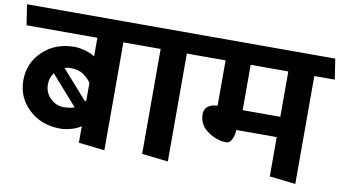

<svg xmlns="http://www.w3.org/2000/svg" viewBox="-82 -844 1830 1025"><g transform="rotate(10 833.0 -332.0)"><path d="M390 0V-90Q370 -75 337.5 -66Q305 -57 279 -57Q175 -57 107.5 -121Q40 -185 40 -278Q40 -371 107.5 -435.5Q175 -500 279 -500Q305 -500 337.5 -491Q370 -482 390 -468V-569H6L-11 -680H626L642 -569H531V16ZM246 -379 384 -223Q385 -224 387 -227Q389 -230 390 -233V-324Q376 -346 349 -365.5Q322 -385 276 -385Q269 -385 261 -384Q253 -383 246 -379ZM335 -182 194 -342Q184 -329 178.5 -313.5Q173 -298 173 -279Q173 -233 204.5 -203Q236 -173 276 -173Q294 -173 309.5 -175.5Q325 -178 335 -182Z M733 0V-569H642L625 -680H968L986 -569H875V16Z M1425 0V-213H1206Q1206 -190 1195.5 -164.5Q1185 -139 1163 -139Q1112 -139 1063 -173.5Q1014 -208 1014 -265Q1014 -294 1034 -308.5Q1054 -323 1085 -323V-569H980L963 -680H1660L1677 -569H1566V16ZM1425 -569H1221V-323H1425Z"/></g></svg>

Font: Palanquin Dark
Style: Regular
Weight: 400
Designer: Pria Ravichandran
Version: Version 1.001